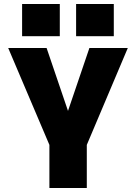

<svg xmlns="http://www.w3.org/2000/svg" viewBox="-20 -940 690 960"><path d="M227 0V-215.5L21 -700H213L320 -385.5L427 -700H619L414 -215.5V0ZM90.5 -920H279V-759H90.5ZM360.5 -920H549V-759H360.5Z"/></svg>

Font: Trispace ExtraBold
Style: Regular
Weight: 800
Designer: Tyler Finck
Foundry: Etcetera Type Company
Version: Version 1.210; ttfautohint (v1.8.3)